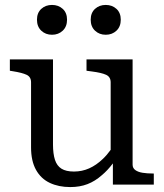

<svg xmlns="http://www.w3.org/2000/svg" viewBox="-20 -749 664 779"><path d="M195 -508V-163Q195 -125 203 -100.5Q211 -76 229.5 -64.5Q248 -53 280 -53Q313 -53 342 -66Q371 -79 397 -104Q414 -120 429 -141V-415Q429 -437 410.5 -445.5Q392 -454 353 -459L331 -462V-508H518V-81Q518 -67 529 -59Q540 -51 558.5 -48Q577 -45 601 -45H604V0H438V-86Q416 -57 393 -38Q366 -14 335 -2Q304 10 265 10Q218 10 182 -7Q146 -24 126 -60Q106 -96 106 -151V-415Q106 -437 88 -445.5Q70 -454 32 -460L20 -462V-508ZM252 -669Q252 -641 234.5 -624.5Q217 -608 191 -608Q165 -608 147.5 -624.5Q130 -641 130 -669Q130 -697 147.5 -713Q165 -729 191 -729Q217 -729 234.5 -713Q252 -697 252 -669ZM470 -669Q470 -641 452.5 -624.5Q435 -608 409 -608Q383 -608 365.5 -624.5Q348 -641 348 -669Q348 -697 365.5 -713Q383 -729 409 -729Q435 -729 452.5 -713Q470 -697 470 -669Z"/></svg>

Font: Roboto Serif 20pt
Style: Regular
Weight: 400
Designer: Greg Gazdowicz
Foundry: Commercial Type
Version: Version 1.008